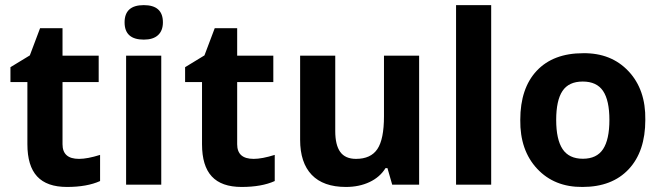

<svg xmlns="http://www.w3.org/2000/svg" viewBox="-20 -728 2606 757"><path d="M226.5 -159.3Q226.5 -130.4 242.7 -116Q258.8 -101.6 291.7 -101.6Q324.6 -101.6 374.6 -117.3V-14.2Q323.1 9.1 243.9 9.1Q164.8 9.1 126.4 -32.4Q88 -73.8 88 -159.3V-404.4H21.2V-463.1L97.6 -509.6L138 -616.8H226.5V-508.6H369.1V-404.4H226.5Z M615.8 -508.6V0H477.2V-508.6ZM547 -571.8Q471.2 -571.8 471.2 -639.8Q471.2 -707.8 546.8 -707.8Q622.3 -707.8 622.3 -640Q622.3 -607.2 603.1 -589.5Q583.9 -571.8 547 -571.8Z M915.1 -159.3Q915.1 -130.4 931.2 -116Q947.4 -101.6 980.3 -101.6Q1013.1 -101.6 1063.2 -117.3V-14.2Q1011.6 9.1 932.5 9.1Q853.4 9.1 815 -32.4Q776.5 -73.8 776.5 -159.3V-404.4H709.8V-463.1L786.1 -509.6L826.6 -616.8H915.1V-508.6H1057.6V-404.4H915.1Z M1632.5 0H1526.3L1507.6 -65.2H1500Q1477.8 -29.3 1436.8 -10.1Q1395.9 9.1 1343.8 9.1Q1254.8 9.1 1209 -38.7Q1163.3 -86.5 1163.3 -176.9V-508.6H1301.8V-211.3Q1301.8 -156.2 1321.5 -128.9Q1341.3 -101.6 1383.7 -101.6Q1441.9 -101.6 1467.9 -140.3Q1493.9 -179 1493.9 -269.5V-508.6H1632.5Z M1916.6 -707.8V0H1778.1V-707.8Z M2357.7 -369.3Q2332.7 -406.5 2277.6 -406.5Q2222.4 -406.5 2197.7 -369.3Q2172.9 -332.2 2172.9 -255.1Q2172.9 -178 2198.2 -140Q2223.5 -102.1 2278.1 -102.1Q2332.7 -102.1 2357.7 -140Q2382.7 -178 2382.7 -255.1Q2382.7 -332.2 2357.7 -369.3ZM2279.1 -518.2Q2389.8 -519.7 2458 -447.2Q2526.3 -374.6 2524.3 -255.3Q2524.3 -130.9 2458.8 -60.9Q2393.3 9.1 2276.5 9.1Q2165.8 10.1 2097.8 -62.7Q2029.8 -135.5 2031.3 -255.3Q2031.3 -379.7 2096.1 -448.9Q2161.3 -518.2 2279.1 -518.2Z"/></svg>

Font: Khula
Style: Bold
Weight: 700
Designer: Erin McLaughlin, Steve Matteson
Version: Version 1.000;PS 1.0;hotconv 1.0.72;makeotf.lib2.5.5900; ttf